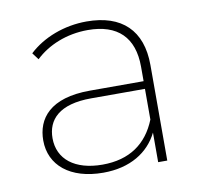

<svg xmlns="http://www.w3.org/2000/svg" viewBox="-64 -592 707 665"><g transform="rotate(-10 289.0 -260.0)"><path d="M281 -523C202 -523 127 -494 77 -447L95 -423C139 -465 205 -493 280 -493C385 -493 440 -439 440 -336V-285H251C110 -285 62 -219 62 -143C62 -56 131 3 248 3C343 3 409 -39 441 -104V0H473V-336C473 -458 405 -523 281 -523ZM250 -25C153 -25 95 -71 95 -145C95 -210 138 -258 251 -258H440V-150C408 -70 346 -25 250 -25Z"/></g></svg>

Font: Talent ExtraLight
Style: Regular
Weight: 200
Designer: Mike Powis
Version: Version 1.001;hotconv 1.0.109;makeotfexe 2.5.65596